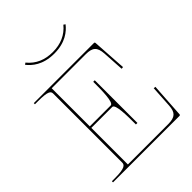

<svg xmlns="http://www.w3.org/2000/svg" viewBox="-195 -785 891 891"><g transform="rotate(-45 250.0 -340.0)"><path d="M252.5 -625C202 -625 160 -641.5 128 -680.5L119.5 -674.5C139.5 -649.5 177 -615 252.5 -615C326 -615 364.5 -648 385.5 -674.5L377 -680.5C347 -643.5 305 -625 252.5 -625ZM465 -175.5 458.5 -68.5C456 -26 440.5 -10 395 -10H130V-250H267.5C287.5 -250 287.5 -169 287.5 -125V-115H297.5V-395H287.5V-385C287.5 -344 287.5 -260 267.5 -260H130V-510H353.5C397.5 -510 414 -495.5 417 -451.5L423.5 -344.5L433.5 -345.5L422.5 -515.5C422.5 -517 421 -520 417.5 -520H22.5V-512.5H42.5C108.5 -512.5 117.5 -503 117.5 -487.5V-35.5C117.5 -21 111 -7.5 42.5 -7.5H22.5V0H459C460.5 0 464 -1 464 -4.5L475 -174.5Z"/></g></svg>

Font: ZnikomitSC
Style: Regular
Weight: 100
Designer: gluk
Foundry: gluk
Version: Version 0.55